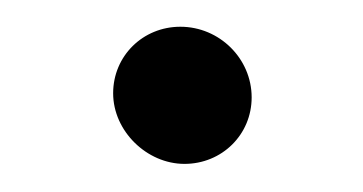

<svg xmlns="http://www.w3.org/2000/svg" viewBox="-20 -406 265 140"><path d="M62.5 -338C62.5 -310.4 87.1 -286.5 114.5 -286.5C141.8 -286.5 163.5 -307.8 163.5 -335C163.5 -363.2 140.1 -386.5 111.5 -386.5C84.2 -386.5 62.5 -365.2 62.5 -338Z"/></svg>

Font: Smoothie
Style: Light
Weight: 400
Foundry: Cannot Into Space Fonts
Version: Version 0.8